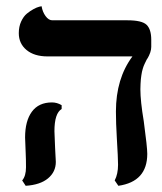

<svg xmlns="http://www.w3.org/2000/svg" viewBox="-20 -579 518 613"><path d="M153.8 -160.2Q153.8 -149.9 155.8 -109.9Q156.2 -102.5 156.7 -91.3Q157.2 -80.1 157.7 -72.8Q158.2 -65.4 158.2 -62Q158.2 -30.3 133.3 -9.5Q108.4 11.2 62 14.2L50.8 -2.9Q63 -17.1 63 -44.9Q63 -71.8 62 -90.8Q60.1 -128.9 60.1 -140.1Q60.1 -192.9 81.8 -222.4Q103.5 -252 146 -252Q162.1 -252 176.8 -243.2V-231Q153.8 -217.3 153.8 -160.2ZM428.2 -293.9Q428.2 -256.3 439 -191.9Q450.2 -108.9 450.2 -87.9Q450.2 1 357.9 14.2L346.2 -2.9Q356.9 -23.4 356.9 -53.2Q356.9 -73.7 353 -138.2Q350.1 -186.5 350.1 -223.1Q350.1 -328.1 402.8 -398.9H131.8Q89.4 -398.9 64.7 -419.4Q40 -439.9 40 -473.1Q40 -494.1 47.6 -510.5Q55.2 -526.9 65.9 -535.6Q76.7 -544.4 87.2 -550Q97.7 -555.7 105.5 -557.6L112.8 -559.1Q115.7 -541 125.5 -527.6Q135.3 -514.2 147 -514.2H387.2Q433.1 -514.2 448 -499.8Q462.9 -485.4 462.9 -452.1V-429.2Q462.9 -412.6 450.2 -391.1V-392.1Q449.7 -391.1 447.5 -387Q445.3 -382.8 444.6 -381.1Q443.8 -379.4 441.7 -375Q439.5 -370.6 438.5 -367.7Q437.5 -364.7 435.8 -359.4Q434.1 -354 433.3 -349.9Q432.6 -345.7 431.4 -339.1Q430.2 -332.5 429.7 -325.9Q429.2 -319.3 428.7 -311Q428.2 -302.7 428.2 -293.9Z"/></svg>

Font: Linear Smooth
Style: Bold
Weight: 700
Designer: Philipp H. Poll, Flanker
Foundry: Philipp H. Poll, reworked by Flanker
Version: Version 1.061 | FøM Fix